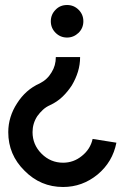

<svg xmlns="http://www.w3.org/2000/svg" viewBox="-20 -533 500 767"><path d="M183 -448Q183 -421 202 -402Q221 -383 248 -383Q274 -383 294 -402Q313 -421 313 -448Q313 -475 294 -494Q275 -513 248 -513Q220 -513 202 -494Q183 -475 183 -448ZM232 214Q309 214 370 164Q430 114 445 37L350 22Q341 63 307 90Q274 117 232 117Q182 117 146 81Q110 45 110 -5Q110 -40 129 -69Q139 -83 151.5 -94.5Q164 -106 180 -113Q208 -126 229 -146Q250 -166 267 -192Q283 -219 291.5 -247Q300 -275 300 -305H203Q203 -271 186 -244Q169 -215 139 -200Q110 -187 87.5 -167Q65 -147 48 -120Q31 -94 22 -65Q13 -36 13 -5Q13 85 78 149Q142 214 232 214Z"/></svg>

Font: Unageo
Style: Medium
Weight: 500
Designer: Richard Sepsi
Foundry: Richard Sepsi
Version: Version 2.000